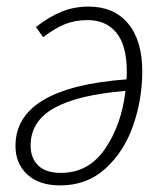

<svg xmlns="http://www.w3.org/2000/svg" viewBox="-20 -553 505 583"><path d="M412 -336Q412 -252 384.5 -172.5Q357 -93 300.5 -41.5Q244 10 163 10Q99 10 63 -23Q27 -56 27 -110Q27 -287 364 -312Q365 -320 365 -335Q365 -415 333.5 -453.5Q302 -492 246 -492Q208 -492 177 -479.5Q146 -467 111 -440L89 -471Q129 -502 167 -517.5Q205 -533 249 -533Q326 -533 369 -481.5Q412 -430 412 -336ZM361 -277Q216 -265 144.5 -225Q73 -185 73 -111Q73 -73 96 -50.5Q119 -28 165 -28Q249 -28 299 -101Q349 -174 361 -277Z"/></svg>

Font: Fira Sans Condensed ExtraLight
Style: Italic
Weight: 275
Width: 3
Italic angle: -8°
Designer: Carrois Corporate & Edenspiekermann AG
Foundry: Carrois Corporate GbR & Edenspiekermann AG
Version: Version 4.203